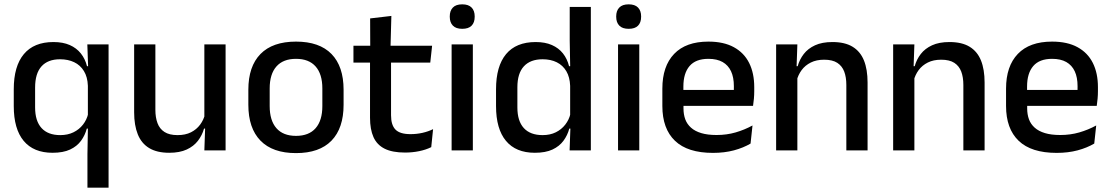

<svg xmlns="http://www.w3.org/2000/svg" viewBox="-20 -694 5126 886"><path d="M222.5 11Q135 11 89.2 -44Q43.5 -99 43.5 -204.5V-282Q43.5 -388.5 90 -444.2Q136.5 -500 226.5 -500Q270.5 -500 301.8 -486.2Q333 -472.5 353 -447.5Q373 -422.5 381.5 -388.5H414L385.5 -298Q384 -339 367.2 -366.2Q350.5 -393.5 322.2 -407Q294 -420.5 257 -420.5Q201 -420.5 171.5 -387.8Q142 -355 142 -290V-198.5Q142 -135.5 171.8 -103Q201.5 -70.5 258 -70.5Q292.5 -70.5 319 -83.5Q345.5 -96.5 363 -119Q380.5 -141.5 387 -169.5L408.5 -100.5H380.5Q372.5 -70 354 -44.5Q335.5 -19 303.5 -4Q271.5 11 222.5 11ZM481 172H383.5V17L386 -123.5L385.5 -142.5V-345.5L387 -374.5L383 -489H481Z M599 -489H697V-187Q697 -152 706.8 -125.8Q716.5 -99.5 739 -85Q761.5 -70.5 799.5 -70.5Q835.5 -70.5 861.2 -83.5Q887 -96.5 903.5 -118.8Q920 -141 926.5 -168.5L942.5 -100.5H921.5Q913 -70 893.5 -44.5Q874 -19 841.5 -4Q809 11 761 11Q704 11 668.2 -10.8Q632.5 -32.5 615.8 -74.2Q599 -116 599 -176ZM923 -489H1021V0H923L927 -114.5L923 -120.5Z M1346 12.5Q1238 12.5 1182 -45Q1126 -102.5 1126 -210.5V-280Q1126 -387.5 1182 -444.8Q1238 -502 1346 -502Q1454 -502 1509.8 -444.8Q1565.5 -387.5 1565.5 -280V-210.5Q1565.5 -102.5 1509.8 -45Q1454 12.5 1346 12.5ZM1346 -67Q1405.5 -67 1436.5 -102.5Q1467.5 -138 1467.5 -204.5V-286Q1467.5 -352 1436.5 -387.2Q1405.5 -422.5 1346 -422.5Q1286.5 -422.5 1255.5 -387.2Q1224.5 -352 1224.5 -286V-204.5Q1224.5 -138 1255.5 -102.5Q1286.5 -67 1346 -67Z M1849 10Q1790.5 10 1755 -7.8Q1719.5 -25.5 1703.5 -61.2Q1687.5 -97 1687.5 -150.5V-449.5H1784.5V-162Q1784.5 -117 1805 -96Q1825.5 -75 1874 -75Q1903 -75 1929.5 -81Q1956 -87 1978.5 -98L1970 -15Q1946 -3 1914.5 3.5Q1883 10 1849 10ZM1965.5 -405H1611V-483H1974ZM1782 -474.5H1688.5L1688 -609L1786 -620.5Z M2162 0H2064V-489H2162ZM2113 -561Q2084 -561 2069.8 -575.8Q2055.5 -590.5 2055.5 -616.5V-618.5Q2055.5 -644.5 2069.8 -659.2Q2084 -674 2113 -674Q2142 -674 2156.2 -659.2Q2170.5 -644.5 2170.5 -618.5V-616.5Q2170.5 -590 2156.2 -575.5Q2142 -561 2113 -561Z M2448 11Q2360.5 11 2314.8 -44Q2269 -99 2269 -204.5V-282Q2269 -388.5 2315.2 -444.2Q2361.5 -500 2452 -500Q2495.5 -500 2526.8 -486.2Q2558 -472.5 2577.8 -447.5Q2597.5 -422.5 2606 -388.5H2638.5L2611 -298Q2609.5 -338 2593.5 -365.2Q2577.5 -392.5 2549.5 -406.5Q2521.5 -420.5 2484 -420.5Q2427.5 -420.5 2397.5 -388Q2367.5 -355.5 2367.5 -291.5V-198Q2367.5 -135.5 2397.2 -103Q2427 -70.5 2484 -70.5Q2518.5 -70.5 2544.8 -83.5Q2571 -96.5 2588.5 -119Q2606 -141.5 2612.5 -169.5L2635.5 -100.5H2607Q2599 -70 2580.2 -44.5Q2561.5 -19 2529.5 -4Q2497.5 11 2448 11ZM2706.5 0H2608.5L2612.5 -114.5L2611 -145.5V-348.5L2611.5 -367.5L2609 -506V-662H2706.5Z M2930 0H2832V-489H2930ZM2881 -561Q2852 -561 2837.8 -575.8Q2823.5 -590.5 2823.5 -616.5V-618.5Q2823.5 -644.5 2837.8 -659.2Q2852 -674 2881 -674Q2910 -674 2924.2 -659.2Q2938.5 -644.5 2938.5 -618.5V-616.5Q2938.5 -590 2924.2 -575.5Q2910 -561 2881 -561Z M3270 11.5Q3153 11.5 3094.8 -44.2Q3036.5 -100 3036.5 -205V-285Q3036.5 -388.5 3090.8 -445.2Q3145 -502 3249 -502Q3319.5 -502 3366.5 -476.2Q3413.5 -450.5 3437 -403.5Q3460.5 -356.5 3460.5 -292V-273.5Q3460.5 -256.5 3459 -239Q3457.5 -221.5 3455 -205.5H3365Q3366 -231.5 3366.2 -254.5Q3366.5 -277.5 3366.5 -296.5Q3366.5 -337 3353.5 -365Q3340.5 -393 3314.5 -407.8Q3288.5 -422.5 3249 -422.5Q3190.5 -422.5 3162 -389.2Q3133.5 -356 3133.5 -294.5V-248.5L3134 -237V-193.5Q3134 -166 3142.2 -143.5Q3150.5 -121 3168.8 -104.8Q3187 -88.5 3216 -79.8Q3245 -71 3286.5 -71Q3333.5 -71 3374.8 -83Q3416 -95 3452.5 -115L3443.5 -31.5Q3410.5 -12 3366.8 -0.2Q3323 11.5 3270 11.5ZM3435 -205.5H3088.5V-279H3435Z M3983.5 0H3885.5V-302Q3885.5 -337.5 3875.8 -363.5Q3866 -389.5 3843.8 -404Q3821.5 -418.5 3783 -418.5Q3747.5 -418.5 3721.5 -405.5Q3695.5 -392.5 3679.2 -370.5Q3663 -348.5 3656 -320.5L3640 -388.5H3661Q3669.5 -419.5 3689 -444.8Q3708.5 -470 3741 -485Q3773.5 -500 3821.5 -500Q3879 -500 3914.5 -478.2Q3950 -456.5 3966.8 -415Q3983.5 -373.5 3983.5 -313ZM3659.5 0H3561.5V-489H3659.5L3655.5 -374.5L3659.5 -368.5Z M4523.5 0H4425.5V-302Q4425.5 -337.5 4415.8 -363.5Q4406 -389.5 4383.8 -404Q4361.5 -418.5 4323 -418.5Q4287.5 -418.5 4261.5 -405.5Q4235.5 -392.5 4219.2 -370.5Q4203 -348.5 4196 -320.5L4180 -388.5H4201Q4209.5 -419.5 4229 -444.8Q4248.5 -470 4281 -485Q4313.5 -500 4361.5 -500Q4419 -500 4454.5 -478.2Q4490 -456.5 4506.8 -415Q4523.5 -373.5 4523.5 -313ZM4199.5 0H4101.5V-489H4199.5L4195.5 -374.5L4199.5 -368.5Z M4856 11.5Q4739 11.5 4680.8 -44.2Q4622.5 -100 4622.5 -205V-285Q4622.5 -388.5 4676.8 -445.2Q4731 -502 4835 -502Q4905.5 -502 4952.5 -476.2Q4999.5 -450.5 5023 -403.5Q5046.5 -356.5 5046.5 -292V-273.5Q5046.5 -256.5 5045 -239Q5043.5 -221.5 5041 -205.5H4951Q4952 -231.5 4952.2 -254.5Q4952.5 -277.5 4952.5 -296.5Q4952.5 -337 4939.5 -365Q4926.5 -393 4900.5 -407.8Q4874.5 -422.5 4835 -422.5Q4776.5 -422.5 4748 -389.2Q4719.5 -356 4719.5 -294.5V-248.5L4720 -237V-193.5Q4720 -166 4728.2 -143.5Q4736.5 -121 4754.8 -104.8Q4773 -88.5 4802 -79.8Q4831 -71 4872.5 -71Q4919.5 -71 4960.8 -83Q5002 -95 5038.5 -115L5029.5 -31.5Q4996.5 -12 4952.8 -0.2Q4909 11.5 4856 11.5ZM5021 -205.5H4674.5V-279H5021Z"/></svg>

Font: Anek Kannada Medium Medium
Style: Regular
Weight: 500
Version: Version 1.003